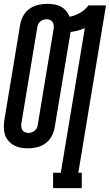

<svg xmlns="http://www.w3.org/2000/svg" viewBox="-21 -763 571 998"><path d="M255 215V135H295L420 -617Q402 -609 383.5 -604Q365 -599 346 -597L263 -99Q259 -76 247 -54Q235 -32 215 -17.5Q195 -3 171 2.5Q147 8 124 8Q104 8 85.5 4.5Q67 1 51 -8Q35 -17 22.5 -31.5Q10 -46 4.5 -63.5Q-1 -81 -1 -101Q-1 -121 2 -141L84 -636Q88 -659 100 -681Q112 -703 132.5 -717.5Q153 -732 177 -737.5Q201 -743 224 -743Q243 -743 261.5 -740Q280 -737 295.5 -728.5Q311 -720 322.5 -706.5Q334 -693 341 -676Q369 -681 395.5 -696.5Q422 -712 439 -735H530L386 135H404V215ZM126 -72Q134 -72 142 -74.5Q150 -77 157.5 -82.5Q165 -88 169.5 -96Q174 -104 175 -113L257 -608Q259 -618 258.5 -628Q258 -638 254 -646Q250 -654 241 -658.5Q232 -663 222 -663Q214 -663 205.5 -660.5Q197 -658 190 -652.5Q183 -647 178.5 -639Q174 -631 173 -622L91 -127Q89 -117 89.5 -107Q90 -97 94 -89Q98 -81 107 -76.5Q116 -72 126 -72Z"/></svg>

Font: Iosevka Curly Slab Medium
Style: Italic
Weight: 500
Italic angle: -9°
Monospace: yes
Designer: Belleve Invis
Foundry: Belleve Invis
Version: Version 22.1.2; ttfautohint (v1.8.4)